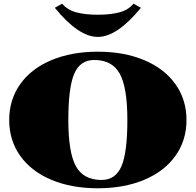

<svg xmlns="http://www.w3.org/2000/svg" viewBox="-20 -1010 1060 1040"><path d="M316.9 -990.2Q345.2 -955.6 394 -942.9Q442.9 -930.2 509.8 -930.2Q577.1 -930.2 626 -942.9Q674.8 -955.6 703.1 -990.2L743.2 -967.8Q614.7 -810.1 509.8 -810.1Q405.3 -810.1 276.9 -967.8ZM761.5 -36.1Q652.3 9.8 509.8 9.8Q367.2 9.8 258.1 -36.1Q148.9 -82 89.4 -166Q29.8 -250 29.8 -359.9Q29.8 -469.7 89.4 -554Q148.9 -638.2 258.1 -684.1Q367.2 -730 509.8 -730Q652.3 -730 761.5 -684.1Q870.6 -638.2 930.4 -554Q990.2 -469.7 990.2 -359.9Q990.2 -250 930.4 -166Q870.6 -82 761.5 -36.1ZM529.8 -35.2Q606 -35.2 637.9 -109.6Q669.9 -184.1 669.9 -359.9Q669.9 -535.6 628.9 -610.4Q587.9 -685.1 490.2 -685.1Q414.1 -685.1 382.1 -610.4Q350.1 -535.6 350.1 -359.9Q350.1 -184.1 391.1 -109.6Q432.1 -35.2 529.8 -35.2Z"/></svg>

Font: Yokawerad
Style: Regular
Weight: 500
Designer: gluk
Foundry: gluk
Version: Version 0.79